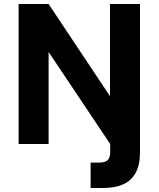

<svg xmlns="http://www.w3.org/2000/svg" viewBox="-20 -720 793 960"><path d="M73 0V-700H223L530 -239V-700H680V40Q680 106 657.5 145.5Q635 185 594 202.5Q553 220 497 220H433V93H475Q506 93 518.5 80.5Q531 68 531 41V0L223 -460V0Z"/></svg>

Font: DM Sans 9pt Black
Style: Regular
Weight: 900
Version: Version 4.004;gftools[0.9.30]